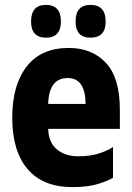

<svg xmlns="http://www.w3.org/2000/svg" viewBox="-20 -755 540 785"><path d="M276 10Q337 10 377.5 -2Q418 -14 442 -28V-154Q420 -139 384.5 -127.5Q349 -116 300 -116Q248 -116 213.5 -143.5Q179 -171 177 -228H470V-307Q470 -437 413 -498Q356 -559 261 -559Q148 -559 89 -483Q30 -407 30 -274Q30 -137 93 -63.5Q156 10 276 10ZM177 -330Q180 -436 257 -436Q329 -436 330 -330ZM350 -601Q412 -601 412 -667Q412 -735 350 -735Q289 -735 289 -667Q289 -601 350 -601ZM168 -601Q229 -601 229 -667Q229 -735 168 -735Q107 -735 107 -667Q107 -601 168 -601Z"/></svg>

Font: Noto Sans Mono Condensed Extra
Style: Regular
Weight: 800
Width: 3
Designer: Monotype Design Team
Foundry: Monotype Imaging Inc.
Version: Version 1.900